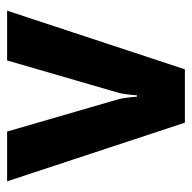

<svg xmlns="http://www.w3.org/2000/svg" viewBox="-20 -520 540 540"><g transform="rotate(-90 250.0 -250.0)"><path d="M325 0 490 -500H350L260 -190C254 -170 252 -135 252 -135H248C248 -135 246 -170 240 -190L150 -500H10L175 0Z"/></g></svg>

Font: Scada
Style: Bold
Weight: 700
Designer: Jovanny Lemonad
Foundry: Jovanny Lemonad
Version: Version 3.005